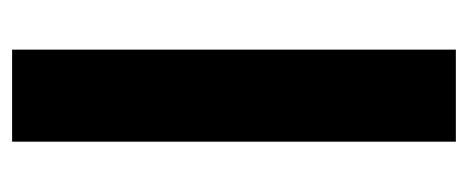

<svg xmlns="http://www.w3.org/2000/svg" viewBox="-240 -506 747 306"><g transform="rotate(-90 133.0 -353.5)"><path d="M206.4 0H59.7V-707.2H206.4Z"/></g></svg>

Font: Pretendard Variable
Style: Regular
Weight: 400
Designer: Base glyphs from Inter by Rasmus Andersson; Hangul glyphs from Noto Sans CJK(Source Han Sans) by Jang Soo-young and Kang
Foundry: Kil Hyung-jin
Version: Version 1.100;FEAKit 1.0